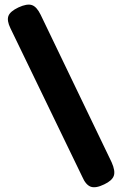

<svg xmlns="http://www.w3.org/2000/svg" viewBox="-20 -752 540 831"><path d="M431 46Q394 64 372.5 56Q351 48 336 13L25 -630Q9 -663 16.5 -683Q24 -703 60 -720Q97 -737 118 -730Q139 -723 156 -688L463 -50Q480 -12 472.5 9Q465 30 431 46Z"/></svg>

Font: Fredoka SemiBold
Style: Regular
Weight: 600
Designer: Ben Nathan
Foundry: Milena B. Brandão, Ben Nathan
Version: Version 2.001